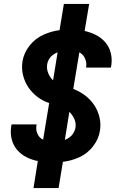

<svg xmlns="http://www.w3.org/2000/svg" viewBox="-20 -858 616 980"><path d="M151 102H279L301 -32Q344 -37 385 -55.5Q426 -74 454.5 -110.5Q483 -147 490 -190Q496 -226 487.5 -260.5Q479 -295 460 -323Q441 -351 413.5 -371.5Q386 -392 354 -404L385 -591Q404 -581 413.5 -560.5Q423 -540 420 -517Q419 -515 419 -513H546Q547 -518 548 -524Q553 -556 545.5 -587Q538 -618 518 -641.5Q498 -665 470.5 -679Q443 -693 412 -700L435 -838H306L284 -704Q242 -699 200.5 -680Q159 -661 130.5 -624.5Q102 -588 95 -546Q89 -509 97.5 -474.5Q106 -440 125 -412Q144 -384 171 -363.5Q198 -343 231 -332L200 -145Q181 -154 171.5 -174.5Q162 -195 166 -218Q166 -220 167 -223H39Q38 -217 37 -212Q32 -179 39.5 -148Q47 -117 67 -93.5Q87 -70 114.5 -56Q142 -42 173 -36ZM251 -448Q235 -463 226 -485Q217 -507 221 -531Q223 -544 230.5 -556.5Q238 -569 249.5 -577.5Q261 -586 274 -591ZM311 -144 334 -287Q350 -272 359.5 -250.5Q369 -229 365 -204Q362 -191 354.5 -178.5Q347 -166 335.5 -157.5Q324 -149 311 -144Z"/></svg>

Font: Iosevka Sparkle XBdObl
Style: Regular
Weight: 800
Italic angle: -9°
Designer: Belleve Invis
Foundry: Belleve Invis
Version: Version 4.5.0; ttfautohint (v1.8.3)